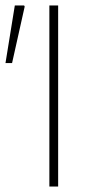

<svg xmlns="http://www.w3.org/2000/svg" viewBox="-40 -680 332 700"><path d="M140 0V-660H172V0ZM-20 -450 14 -660H48L50 -656L4 -450Z"/></svg>

Font: Source Sans 3 VF
Style: Regular
Weight: 200
Designer: Paul D. Hunt
Foundry: Adobe
Version: Version 3.046;hotconv 1.0.118;makeotfexe 2.5.65603